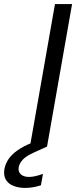

<svg xmlns="http://www.w3.org/2000/svg" viewBox="-116 -720 374 943"><path d="M31 0 154 -700H238L115 0ZM7 203Q-23 203 -48.5 193.5Q-74 184 -87 163Q-100 142 -94 108Q-89 84 -74.5 62Q-60 40 -31 19Q-2 -2 44 -20L101 -43L115 0L53 28Q14 45 -3 63Q-20 81 -24 100Q-28 123 -14 136Q0 149 27 149Q41 149 58.5 145Q76 141 95 134L85 190Q67 196 47 199.5Q27 203 7 203Z"/></svg>

Font: DM Sans 20pt
Style: Italic
Weight: 400
Italic angle: -10°
Version: Version 4.004;gftools[0.9.30]